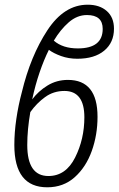

<svg xmlns="http://www.w3.org/2000/svg" viewBox="-20 -787 505 817"><path d="M311 -581Q247 -581 209 -614Q237 -661 272.5 -692Q308 -723 350 -723Q417 -723 417 -664Q417 -581 311 -581ZM181 10Q250 10 298 -33Q346 -76 370.5 -144.5Q395 -213 395 -290Q395 -447 269 -447Q221 -447 182 -423Q143 -399 117 -364Q130 -425 148.5 -479Q167 -533 188 -575Q208 -560 240 -548.5Q272 -537 309 -537Q382 -537 423.5 -571.5Q465 -606 465 -665Q465 -713 434.5 -740Q404 -767 353 -767Q253 -767 181.5 -658Q110 -549 73 -395Q58 -339 49.5 -281Q41 -223 41 -170Q41 10 181 10ZM186 -38Q96 -38 96 -170Q96 -235 109 -310Q136 -348 172 -374Q208 -400 254 -400Q339 -400 339 -288Q339 -195 299.5 -116.5Q260 -38 186 -38Z"/></svg>

Font: Noto Sans Display SemiCondensed Light
Style: Italic
Weight: 300
Width: 4
Italic angle: -12°
Designer: Monotype Design Team
Foundry: Monotype Imaging Inc.
Version: Version 1.900